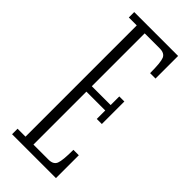

<svg xmlns="http://www.w3.org/2000/svg" viewBox="-229 -739 778 778"><g transform="rotate(45 160.0 -350.0)"><path d="M29 0V-31.5H74.5V-669H29V-700H280.5V-570.5H249.5Q249.5 -631.5 241.8 -650.2Q234 -669 206.5 -669H120V-366H228V-415.5H257V-286.5H228V-335H120V-31.5H206.5Q234 -31.5 241.8 -50.8Q249.5 -70 249.5 -131H280.5V0Z"/></g></svg>

Font: Imbue 10pt ExtraLight
Style: Regular
Weight: 200
Designer: Tyler Finck
Foundry: Etcetera Type Company
Version: Version 1.102; ttfautohint (v1.8.3)